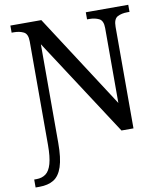

<svg xmlns="http://www.w3.org/2000/svg" viewBox="-100 -796 963 1118"><g transform="rotate(-10 381.5 -237.0)"><path d="M19 240V193H33Q65 193 87.5 176.5Q110 160 121.5 119.5Q133 79 133 9V-604Q133 -648 108.5 -660Q84 -672 51 -672H38V-714H221L579 -161V-604Q579 -648 554.5 -660Q530 -672 497 -672H484V-714H735V-672H722Q688 -672 664 -659.5Q640 -647 640 -600V0H569L194 -576V8Q194 97 177 148Q160 199 126.5 219.5Q93 240 42 240Z"/></g></svg>

Font: NotoSerif-Regular
Style: Regular
Weight: 400
Designer: Monotype Design Team
Foundry: Monotype Imaging Inc.
Version: Version 2.007; ttfautohint (v1.8) -l 8 -r 50 -G 200 -x 14 -D